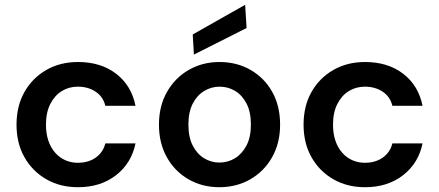

<svg xmlns="http://www.w3.org/2000/svg" viewBox="-20 -770 1834 802"><path d="M306 12Q231 12 173 -21.5Q115 -55 82 -113.5Q49 -172 49 -249Q49 -327 82 -385.5Q115 -444 173 -477.5Q231 -511 306 -511Q401 -511 465 -462Q529 -413 546 -328H420Q411 -366 379.5 -387Q348 -408 305 -408Q268 -408 238 -389.5Q208 -371 190 -335.5Q172 -300 172 -249Q172 -212 182 -182.5Q192 -153 210.5 -132Q229 -111 253.5 -100.5Q278 -90 305 -90Q334 -90 357.5 -99.5Q381 -109 397.5 -127.5Q414 -146 420 -171H546Q529 -88 464.5 -38Q400 12 306 12Z M896 12Q825 12 767.5 -21Q710 -54 677 -113Q644 -172 644 -249Q644 -327 677.5 -386Q711 -445 768.5 -478Q826 -511 897 -511Q969 -511 1026.5 -478Q1084 -445 1117 -386.5Q1150 -328 1150 -249Q1150 -172 1116.5 -113Q1083 -54 1025.5 -21Q968 12 896 12ZM896 -91Q932 -91 961.5 -109Q991 -127 1009.5 -162Q1028 -197 1028 -250Q1028 -302 1010 -337Q992 -372 962.5 -390Q933 -408 897 -408Q863 -408 833 -390Q803 -372 785 -337Q767 -302 767 -249Q767 -197 785 -162Q803 -127 832.5 -109Q862 -91 896 -91ZM790 -542 785 -626 1004 -750 1010 -653Z M1505 12Q1430 12 1372 -21.5Q1314 -55 1281 -113.5Q1248 -172 1248 -249Q1248 -327 1281 -385.5Q1314 -444 1372 -477.5Q1430 -511 1505 -511Q1600 -511 1664 -462Q1728 -413 1745 -328H1619Q1610 -366 1578.5 -387Q1547 -408 1504 -408Q1467 -408 1437 -389.5Q1407 -371 1389 -335.5Q1371 -300 1371 -249Q1371 -212 1381 -182.5Q1391 -153 1409.5 -132Q1428 -111 1452.5 -100.5Q1477 -90 1504 -90Q1533 -90 1556.5 -99.5Q1580 -109 1596.5 -127.5Q1613 -146 1619 -171H1745Q1728 -88 1663.5 -38Q1599 12 1505 12Z"/></svg>

Font: DM Sans 20pt SemiBold
Style: Regular
Weight: 600
Version: Version 4.004;gftools[0.9.30]